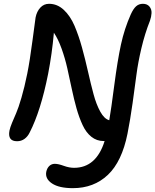

<svg xmlns="http://www.w3.org/2000/svg" viewBox="-20 -730 816 1009"><path d="M362.8 258.8Q290.5 258.8 253.4 234.1Q216.3 209.5 223.1 172.9Q227.5 152.8 239.5 141.8Q251.5 130.9 268.1 130.9Q286.1 130.9 314.9 141.4Q343.8 151.9 369.1 151.9Q485.8 151.9 529.8 11.2H524.9Q488.3 11.2 460.2 -11.2Q432.1 -33.7 414.1 -72.8Q396 -111.8 382.3 -159.9Q368.7 -208 356.9 -264.2Q345.2 -320.3 333.5 -372.1Q321.8 -423.8 303.7 -474.4Q285.6 -524.9 263.2 -558.1Q253.4 -447.3 232.9 -341.8Q194.3 -147.5 136.2 -34.2Q126 -12.7 108.9 -0.2Q91.8 12.2 69.8 12.2Q19 12.2 29.8 -43.9Q33.2 -60.5 43.5 -85.2Q53.7 -109.9 65.2 -136Q76.7 -162.1 92.8 -217Q108.9 -272 123 -341.8Q136.7 -409.2 151.1 -519.8Q165.5 -630.4 167 -638.2Q173.3 -669.9 191.9 -689.9Q210.4 -710 237.8 -710Q281.2 -710 315.4 -678Q349.6 -646 371.6 -594.5Q393.6 -543 410.9 -480.2Q428.2 -417.5 442.6 -353.3Q457 -289.1 471.7 -234.6Q486.3 -180.2 507.3 -142.6Q528.3 -105 554.2 -98.1Q564 -154.8 580.8 -283.9Q597.7 -413.1 615.7 -496.1Q633.8 -579.1 667 -653.8Q680.7 -684.1 695.3 -697Q710 -710 731 -710Q753.4 -710 765.4 -695.6Q777.3 -681.2 776.4 -661.4Q775.4 -641.6 768.1 -621.1Q741.2 -553.2 723.1 -476.6Q705.1 -399.9 697.3 -339.1Q689.5 -278.3 676.8 -188.2Q664.1 -98.1 649.9 -26.9Q620.6 119.1 546.9 189Q473.1 258.8 362.8 258.8Z"/></svg>

Font: Shantell Sans Normal
Style: Italic
Weight: 500
Italic angle: -11.31°
Designer: Stephen Nixon, Anya Danilova, Shantell Martin
Foundry: Arrow Type
Version: Version 1.006;[559af2be0]